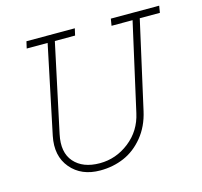

<svg xmlns="http://www.w3.org/2000/svg" viewBox="-91 -690 849 805"><g transform="rotate(-15 333.0 -288.0)"><path d="M249.5 13.2Q167.5 13.2 122.1 -40.8Q76.7 -94.7 93.8 -178.7L173.8 -560.5H83L89.8 -590.3H299.8L293 -560.5H205.1L123.5 -178.7Q106.9 -102.1 144.5 -59.3Q182.1 -16.6 255.4 -16.6Q325.7 -16.6 383.3 -61.5Q440.9 -106.4 457 -180.2L542.5 -560.5H451.2L456.1 -590.3H666L661.1 -560.5H573.7L488.3 -180.2Q474.1 -116.7 437.5 -72.3Q400.9 -27.8 353 -7.3Q305.2 13.2 249.5 13.2Z"/></g></svg>

Font: Compagnon Light Italic
Style: Regular
Weight: 400
Italic angle: -12°
Designer: Valentin Papon
Foundry: Velvetyne Type Foundry
Version: Version 1.000;PS 001.000;hotconv 1.0.88;makeotf.lib2.5.64775